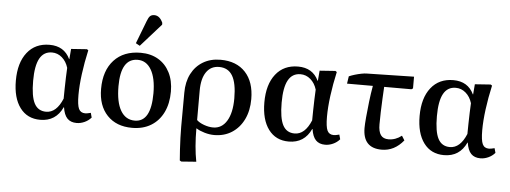

<svg xmlns="http://www.w3.org/2000/svg" viewBox="-60 -974 3642 1370"><g transform="rotate(5 1761.5 -289.0)"><path d="M247 14Q154 14 102 -56Q50 -126 50 -250Q50 -378 108 -451.5Q166 -525 268 -525Q373 -525 415 -436H417L423 -509L536 -517L546 -510Q526 -421 515 -337Q504 -253 504 -187Q504 -115 517 -87.5Q530 -60 563 -60Q577 -60 603 -67L612 -34Q592 -11 564 1.5Q536 14 508 14Q465 14 441 -11Q417 -36 409 -90H407Q359 14 247 14ZM284 -47Q358 -47 401 -151Q401 -184 402 -224Q403 -264 404 -303Q405 -342 407 -372Q393 -418 361.5 -445Q330 -472 290 -472Q231 -472 202 -419.5Q173 -367 173 -259Q173 -148 199.5 -97.5Q226 -47 284 -47Z M905 14Q792 14 726.5 -55Q661 -124 661 -244Q661 -375 730 -450Q799 -525 921 -525Q993 -525 1046.5 -493.5Q1100 -462 1129.5 -404Q1159 -346 1159 -268Q1159 -182 1128 -118.5Q1097 -55 1040 -20.5Q983 14 905 14ZM920 -39Q1036 -39 1036 -245Q1036 -353 1001 -413Q966 -473 904 -473Q783 -473 783 -274Q783 -160 818.5 -99.5Q854 -39 920 -39ZM909 -574 880 -590 943 -754Q953 -781 964 -791Q975 -801 994 -801Q1033 -801 1055 -751V-738Z M1276 223 1265 216Q1262 181 1259.5 139Q1257 97 1255.5 54.5Q1254 12 1254 -24L1255 -268Q1255 -346 1284.5 -403.5Q1314 -461 1367.5 -493Q1421 -525 1493 -525Q1607 -525 1671 -456Q1735 -387 1735 -264Q1735 -181 1704.5 -118.5Q1674 -56 1619.5 -21Q1565 14 1493 14Q1460 14 1424 3.5Q1388 -7 1365 -22H1363Q1363 112 1383 215ZM1481 -39Q1543 -39 1578.5 -97Q1614 -155 1614 -259Q1614 -368 1583 -420.5Q1552 -473 1487 -473Q1428 -473 1395.5 -426Q1363 -379 1363 -292V-82Q1381 -64 1415.5 -51.5Q1450 -39 1481 -39Z M2027 14Q1934 14 1882 -56Q1830 -126 1830 -250Q1830 -378 1888 -451.5Q1946 -525 2048 -525Q2153 -525 2195 -436H2197L2203 -509L2316 -517L2326 -510Q2306 -421 2295 -337Q2284 -253 2284 -187Q2284 -115 2297 -87.5Q2310 -60 2343 -60Q2357 -60 2383 -67L2392 -34Q2372 -11 2344 1.5Q2316 14 2288 14Q2245 14 2221 -11Q2197 -36 2189 -90H2187Q2139 14 2027 14ZM2064 -47Q2138 -47 2181 -151Q2181 -184 2182 -224Q2183 -264 2184 -303Q2185 -342 2187 -372Q2173 -418 2141.5 -445Q2110 -472 2070 -472Q2011 -472 1982 -419.5Q1953 -367 1953 -259Q1953 -148 1979.5 -97.5Q2006 -47 2064 -47Z M2693 14Q2558 14 2558 -130Q2558 -157 2562.5 -207.5Q2567 -258 2574 -318Q2581 -378 2591 -434H2406L2414 -487Q2432 -495 2455.5 -502Q2479 -509 2502 -513.5Q2525 -518 2541 -518L2878 -525V-441L2867 -434H2672Q2670 -399 2667.5 -350.5Q2665 -302 2663.5 -252.5Q2662 -203 2662 -165Q2662 -113 2679.5 -88.5Q2697 -64 2735 -64Q2786 -64 2829 -98L2849 -66Q2784 14 2693 14Z M3139 14Q3046 14 2994 -56Q2942 -126 2942 -250Q2942 -378 3000 -451.5Q3058 -525 3160 -525Q3265 -525 3307 -436H3309L3315 -509L3428 -517L3438 -510Q3418 -421 3407 -337Q3396 -253 3396 -187Q3396 -115 3409 -87.5Q3422 -60 3455 -60Q3469 -60 3495 -67L3504 -34Q3484 -11 3456 1.5Q3428 14 3400 14Q3357 14 3333 -11Q3309 -36 3301 -90H3299Q3251 14 3139 14ZM3176 -47Q3250 -47 3293 -151Q3293 -184 3294 -224Q3295 -264 3296 -303Q3297 -342 3299 -372Q3285 -418 3253.5 -445Q3222 -472 3182 -472Q3123 -472 3094 -419.5Q3065 -367 3065 -259Q3065 -148 3091.5 -97.5Q3118 -47 3176 -47Z"/></g></svg>

Font: Literata 36pt Medium
Style: Regular
Weight: 500
Designer: Latin by Veronika Burian and Jose Scaglione. Greek by Irene Vlachou. Cyrillic by Vera Evstafieva.
Foundry: TypeTogether
Version: Version 3.002